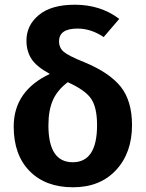

<svg xmlns="http://www.w3.org/2000/svg" viewBox="-20 -777 618 813"><path d="M336 -514Q443 -470 491 -410Q539 -350 539 -247Q539 -130 471.5 -57Q404 16 289 16Q173 16 105.5 -52.5Q38 -121 38 -241Q38 -392 191 -464Q134 -495 113 -528Q92 -561 92 -605Q92 -670 144.5 -713.5Q197 -757 297 -757Q406 -757 485 -697L419 -620Q366 -656 308 -656Q230 -656 230 -602Q230 -575 249.5 -558Q269 -541 336 -514ZM391 -247Q391 -321 366.5 -358Q342 -395 267 -429Q223 -396 204 -353Q185 -310 185 -246Q185 -90 288 -90Q391 -90 391 -247Z"/></svg>

Font: FiraGO SemiBold
Style: Regular
Weight: 600
Designer: bBox Type
Foundry: bBox Type GmbH
Version: Version 1.001;PS 001.001;hotconv 1.0.88;makeotf.lib2.5.64775